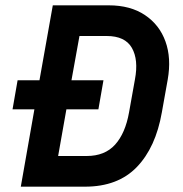

<svg xmlns="http://www.w3.org/2000/svg" viewBox="-20 -700 688 720"><path d="M46 -399H128L178 -680H388Q469 -680 523.5 -643.5Q578 -607 600.5 -544.5Q623 -482 609 -402L587 -279Q564 -147 493 -73.5Q422 0 299 0H58L109 -290H27ZM349 -290H229L198 -115H305Q373 -115 411.5 -157.5Q450 -200 464 -279L486 -402Q500 -476 474.5 -520.5Q449 -565 380 -565H278L248 -399H368Z"/></svg>

Font: Inria Sans
Style: Bold Italic
Weight: 700
Italic angle: -10°
Designer: Black Foundry Team
Foundry: Black Foundry
Version: Version 1.2; ttfautohint (v1.8.3)